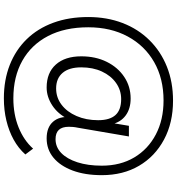

<svg xmlns="http://www.w3.org/2000/svg" viewBox="19 -772 914 992"><g transform="rotate(90 476.0 -276.0)"><path d="M488 161Q393 161 315.5 130.5Q238 100 182.5 43Q127 -14 97.5 -94.5Q68 -175 68 -275Q68 -372 99 -452.5Q130 -533 188 -591.5Q246 -650 325 -681.5Q404 -713 500 -713Q614 -713 701 -666.5Q788 -620 836.5 -537.5Q885 -455 885 -345Q885 -258 861 -194Q837 -130 794.5 -95Q752 -60 695 -60Q638 -60 609 -93Q580 -126 585 -182L595 -171Q569 -118 524.5 -89Q480 -60 432 -60Q356 -60 313.5 -107.5Q271 -155 271 -239Q271 -313 299.5 -370.5Q328 -428 377.5 -461Q427 -494 489 -494Q542 -494 577 -468Q612 -442 622 -395H615L630 -485H685L640 -222Q637 -208 636 -196.5Q635 -185 635 -175Q635 -140 651 -123Q667 -106 699 -106Q740 -106 770.5 -135.5Q801 -165 818.5 -219Q836 -273 836 -345Q836 -441 793.5 -512.5Q751 -584 675 -624Q599 -664 499 -664Q386 -664 301 -615.5Q216 -567 168.5 -479Q121 -391 121 -275Q121 -154 166 -67.5Q211 19 293.5 65.5Q376 112 488 112Q571 112 638 85Q705 58 748 10L778 50Q746 86 701.5 110.5Q657 135 603 148Q549 161 488 161ZM437 -109Q484 -109 521 -137Q558 -165 579.5 -214.5Q601 -264 601 -326Q601 -386 574.5 -415.5Q548 -445 492 -445Q446 -445 408.5 -418.5Q371 -392 349.5 -345.5Q328 -299 328 -239Q328 -176 356.5 -142.5Q385 -109 437 -109Z"/></g></svg>

Font: Nunito Sans 11pt Light
Style: Regular
Weight: 300
Version: Version 3.101;gftools[0.9.27]